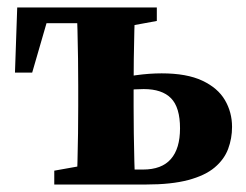

<svg xmlns="http://www.w3.org/2000/svg" viewBox="-20 -493 658 513"><path d="M272 0V-40H362Q412 -40 436.5 -68Q461 -96 461 -150Q461 -206 437 -230.5Q413 -255 364 -255Q340 -255 317 -252Q294 -249 272 -244L277 -279Q307 -287 343 -292Q379 -297 412 -297Q479 -297 520.5 -277.5Q562 -258 581 -225.5Q600 -193 600 -154Q600 -123 589.5 -95Q579 -67 553.5 -45.5Q528 -24 483 -12Q438 0 370 0ZM185 0Q186 -24 187 -60.5Q188 -97 188.5 -137Q189 -177 189 -209V-264Q189 -296 188.5 -336Q188 -376 187 -413Q186 -450 185 -473H341Q340 -450 339 -413Q338 -376 337.5 -336Q337 -296 337 -264V-209Q337 -177 337.5 -137Q338 -97 339 -60.5Q340 -24 341 0ZM20 -299 26 -473H258V-431H65L115 -468L66 -299ZM125 0V-37L226 -55H278V0ZM260 -419V-473H399V-437L301 -419Z"/></svg>

Font: Source Serif 4 36pt
Style: Bold
Weight: 700
Designer: Frank Grießhammer
Foundry: Adobe Systems Incorporated
Version: Version 4.004;hotconv 1.0.116;makeotfexe 2.5.65601